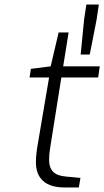

<svg xmlns="http://www.w3.org/2000/svg" viewBox="-20 -825 459 845"><path d="M138 -111Q138 -145 147 -195L196 -484H110L116 -522L203 -533L238 -682H282L258 -533H419L412 -484H250L204 -195Q203 -190 199.5 -165.5Q196 -141 196 -122Q196 -87 214 -69Q232 -51 270 -48L334 -42L327 0H264Q202 0 170 -28.5Q138 -57 138 -111ZM350 -738 360 -805H415L405 -738L375 -585H335Z"/></svg>

Font: Exo Light
Style: Italic
Weight: 300
Italic angle: -9°
Designer: Natanael Gama
Foundry: Natanael Gama
Version: Version 1.500; ttfautohint (v1.6)